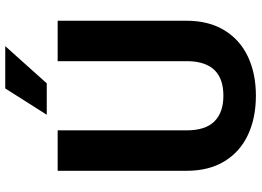

<svg xmlns="http://www.w3.org/2000/svg" viewBox="-146 -794 951 698"><g transform="rotate(-90 329.0 -445.5)"><path d="M260.3 -750.5 356 -901.4H509.8L374.5 -750.5ZM455.1 -710.9H602.1V-242.2Q602.1 -161.6 567.4 -104.7Q532.7 -47.9 471.2 -19Q409.7 9.8 329.6 9.8Q249 9.8 187.3 -19Q125.5 -47.9 91.1 -104.5Q56.6 -161.1 56.6 -242.2V-710.9H203.6V-242.2Q203.6 -173.8 236.1 -141.1Q268.6 -108.4 329.6 -108.4Q452.1 -108.4 455.1 -235.8Z"/></g></svg>

Font: Mardoto
Style: Bold
Weight: 700
Designer: Christian Robertson, Vahan Hovhannisyan
Foundry: Google
Version: Version 1.000